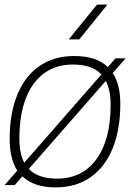

<svg xmlns="http://www.w3.org/2000/svg" viewBox="-27 -803 595 833"><path d="M462 -486Q495 -437 495 -353Q495 -240 461.5 -158.5Q428 -77 365 -33.5Q302 10 215 10Q120 10 70 -38L37 0H-7L48 -63Q15 -114 15 -200Q15 -312 48.5 -393Q82 -474 145 -517Q208 -560 295 -560Q392 -560 441 -512L474 -550H518ZM78 -97 413 -480Q373 -523 290 -523Q180 -523 118.5 -438.5Q57 -354 57 -202Q57 -138 78 -97ZM432 -452 98 -70Q139 -28 220 -28Q330 -28 391.5 -112.5Q453 -197 453 -348Q453 -412 432 -452ZM394 -783H439L317 -632H271Z"/></svg>

Font: Krub ExtraLight
Style: Italic
Weight: 275
Italic angle: -8°
Designer: Ekaluck Peanpanawate
Foundry: Cadson Demak Co.,Ltd.
Version: Version 1.000; ttfautohint (v1.6)